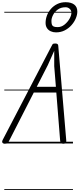

<svg xmlns="http://www.w3.org/2000/svg" viewBox="-45 -1336 740 1788"><path d="M0 2.5Q-9.5 2.5 -16.5 -1.5Q-23.5 -5.5 -24.8 -13.8Q-26 -22 -19.5 -34L431 -899Q439.5 -915.5 444.2 -923.2Q449 -931 468.5 -931Q484.5 -931 490.8 -925.5Q497 -920 497.5 -910L572 -28Q573.5 -13.5 568 -5.5Q562.5 2.5 546 2.5Q526.5 2.5 521.2 -6.8Q516 -16 515 -27L479.5 -474H269.5L43 -30.5Q33 -10.5 26 -4Q19 2.5 0 2.5ZM297 -527.5H475.5L460 -719.5V-863L400 -729ZM0 2.5Q-9.5 2.5 -16.5 -1.5Q-23.5 -5.5 -24.8 -13.8Q-26 -22 -19.5 -34L431 -899Q439.5 -915.5 444.2 -923.2Q449 -931 468.5 -931Q484.5 -931 490.8 -925.5Q497 -920 497.5 -910L572 -28Q573.5 -13.5 568 -5.5Q562.5 2.5 546 2.5Q526.5 2.5 521.2 -6.8Q516 -16 515 -27L479.5 -474H269.5L43 -30.5Q33 -10.5 26 -4Q19 2.5 0 2.5ZM297 -527.5H475.5L460 -719.5V-863L400 -729ZM476.5 -1034.5Q450 -1034.5 427.8 -1044.5Q405.5 -1054.5 392.5 -1074.2Q379.5 -1094 379.5 -1122.5Q379.5 -1158 392.5 -1192.2Q405.5 -1226.5 430 -1254.2Q454.5 -1282 489 -1298.8Q523.5 -1315.5 566 -1315.5Q617 -1315.5 646 -1293.5Q675 -1271.5 675 -1228.5Q675 -1198.5 661 -1165Q647 -1131.5 620.8 -1101.8Q594.5 -1072 558 -1053.2Q521.5 -1034.5 476.5 -1034.5ZM492 -1083.5Q526 -1083.5 555 -1106.2Q584 -1129 602 -1160.5Q620 -1192 620 -1217.5Q620 -1239 604 -1253.8Q588 -1268.5 566 -1268.5Q522.5 -1268.5 493.2 -1247.2Q464 -1226 449 -1196.2Q434 -1166.5 434 -1141Q434 -1119 438.5 -1106.5Q443 -1094 455.5 -1088.8Q468 -1083.5 492 -1083.5ZM-5 424.5H634.5V432.5H-5ZM-5 -16H634.5V0H-5ZM-5 -501.5H634.5V-493.5H-5ZM-5 -1226H634.5V-1218H-5Z"/></svg>

Font: Edu AU VIC WA NT Guides
Style: Regular
Weight: 400
Designer: Tina and Corey Anderson, Eben Sorkin, Mirko Velimirovic
Foundry: Google for Education
Version: Version 1.001